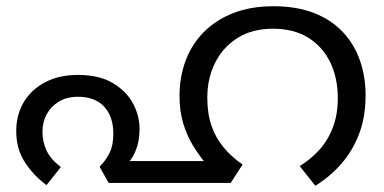

<svg xmlns="http://www.w3.org/2000/svg" viewBox="-20 -586 1230 615"><path d="M229 -346Q297 -346 340.5 -320.5Q384 -295 405.5 -255.5Q427 -216 427 -173Q427 -133 414 -102Q401 -71 382 -57L357 -70H676L691 0H328L299 -52Q319 -72 331 -96.5Q343 -121 343 -158Q343 -212 314 -244Q285 -276 229 -276Q194 -276 168.5 -260.5Q143 -245 129.5 -220Q116 -195 116 -164Q116 -130 130 -102Q144 -74 175 -51L129 7Q87 -24 59.5 -66.5Q32 -109 32 -166Q32 -219 56.5 -259.5Q81 -300 125.5 -323Q170 -346 229 -346ZM856 -566Q931 -566 986.5 -544Q1042 -522 1078.5 -483Q1115 -444 1133 -392Q1151 -340 1151 -281Q1151 -211 1130 -156.5Q1109 -102 1073 -61Q1037 -20 990 9L940 -54Q973 -74 1001 -104Q1029 -134 1045.5 -176Q1062 -218 1062 -271Q1062 -337 1037.5 -387Q1013 -437 967 -465.5Q921 -494 854 -494Q788 -494 741 -464.5Q694 -435 669 -385Q644 -335 644 -273Q644 -222 657.5 -183Q671 -144 696.5 -113.5Q722 -83 757 -59L719 0H686L638 -64Q617 -89 598 -120Q579 -151 567 -190.5Q555 -230 555 -278Q555 -339 574.5 -391.5Q594 -444 632.5 -483Q671 -522 727 -544Q783 -566 856 -566Z"/></svg>

Font: hexumalayalam05
Style: Book
Weight: 400
Designer: Jelle Bosma - Monotype Design Team
Foundry: Monotype Imaging Inc.
Version: Version 2.003